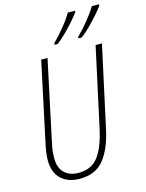

<svg xmlns="http://www.w3.org/2000/svg" viewBox="-137 -1019 843 1111"><g transform="rotate(-15 284.0 -463.5)"><path d="M201 10Q132 10 90 -28.5Q48 -67 48 -141Q48 -176 58 -226L162 -714H200L96 -226Q91 -203 89 -181.5Q87 -160 87 -143Q87 -85 118.5 -55Q150 -25 203 -25Q280 -25 320.5 -78.5Q361 -132 384 -236L488 -714H526L421 -232Q397 -117 346.5 -53.5Q296 10 201 10ZM402 -785Q438 -820 472.5 -863Q507 -906 525 -937H568V-929Q553 -908 528 -879.5Q503 -851 474.5 -823Q446 -795 422 -777H403ZM259 -785Q294 -820 329 -863Q364 -906 381 -937H424V-929Q409 -908 384 -879.5Q359 -851 331 -823.5Q303 -796 278 -777H259Z"/></g></svg>

Font: Noto Sans Condensed ExtraLight
Style: Italic
Weight: 200
Width: 3
Italic angle: -12°
Designer: Monotype Design Team
Foundry: Monotype Imaging Inc.
Version: Version 2.013; ttfautohint (v1.8.4.7-5d5b)